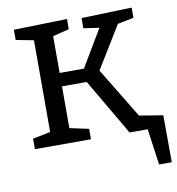

<svg xmlns="http://www.w3.org/2000/svg" viewBox="-79 -603 770 833"><g transform="rotate(-10 306.5 -186.5)"><path d="M610 -48 611 159H555L533 0H453L308 -248H199V-64L283 -46V0H36V-46L114 -62V-466L36 -481V-526L271 -532V-487L199 -469V-307H306L403 -470L334 -480V-525L556 -532V-487L485 -473L371 -287L506 -65Z"/></g></svg>

Font: Bitter Pro
Style: Regular
Weight: 400
Designer: Sol Matas, and Bitter project Authors
Foundry: Sol Matas
Version: Version 1.010